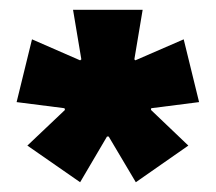

<svg xmlns="http://www.w3.org/2000/svg" viewBox="-20 -659 442 393"><path d="M144 -286 36 -361 113 -434 112 -437.5 14 -450 45.5 -578.5 144 -535.5 146.5 -537.5 129.5 -639H272L255 -537.5L257 -535.5L356 -578.5L387.5 -450L289.5 -437.5L289 -434L365.5 -361L258 -286L202.5 -379.5H199Z"/></svg>

Font: Anek Gurmukhi ExtraBold
Style: Regular
Weight: 800
Designer: Sarang Kulkarni (Gurmukhi), Yesha Goshar (Latin)
Foundry: Ek Type
Version: Version 1.003